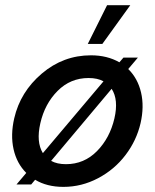

<svg xmlns="http://www.w3.org/2000/svg" viewBox="-20 -710 595 739"><path d="M481.4 -689.9 374 -541H317.9L392.1 -689.9ZM473.6 -444.3Q510.3 -408.2 522.9 -354Q535.6 -299.8 521 -235.8Q505.4 -168.9 463.1 -113.3Q420.9 -57.6 357.7 -24.2Q294.4 9.3 224.1 9.3Q160.6 9.3 115.2 -18.1L100.1 0H43.5L81.1 -44.4Q44.4 -81.1 32.2 -135.7Q20 -190.4 34.7 -254.4Q58.1 -356.4 140.9 -426.8Q223.6 -497.1 330.1 -497.1Q392.6 -497.1 439.5 -470.2L455.1 -488.3H510.7ZM135.3 -235.8Q118.7 -163.6 145 -120.6L378.4 -397Q355.5 -409.7 320.8 -409.7Q251 -409.7 201.7 -360.1Q152.3 -310.5 135.3 -235.8ZM420.4 -254.4Q437 -326.2 409.7 -368.2L176.8 -90.8Q199.7 -78.1 233.9 -78.1Q303.7 -78.1 353.3 -128.4Q402.8 -178.7 420.4 -254.4Z"/></svg>

Font: HK Grotesk SmBold Legacy Italic
Style: Regular
Weight: 600
Italic angle: -13°
Designer: Alfredo Marco Pradil
Foundry: Hanken Design Co.
Version: Version 2.022;PS 002.022;hotconv 1.0.88;makeotf.lib2.5.64775